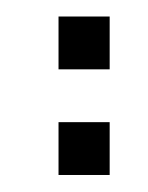

<svg xmlns="http://www.w3.org/2000/svg" viewBox="-20 -445 176 229"><path d="M49.8 -299.3H110.8V-236.3H49.8ZM49.8 -425.3H110.8V-362.3H49.8Z"/></svg>

Font: Fibel Vienna LRS
Style: Regular
Weight: 400
Designer: Peter Wiegel
Foundry: Peter Wioegel
Version: Version 000.000